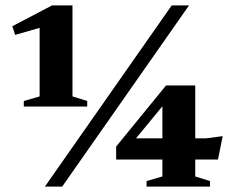

<svg xmlns="http://www.w3.org/2000/svg" viewBox="-20 -690 868 710"><path d="M126.5 -333.5V-587L36 -561L25.5 -593L172.5 -670H248V-333.5L302.5 -316.5V-296H68V-316.5ZM146 0 615 -670H679L210 0ZM594 -374H702V-178.5H742L803.5 -186.5L786 -100H702V-37.5L756.5 -20.5V0H522V-20.5L580.5 -37.5V-100H409.5V-148ZM580.5 -178.5V-297L483 -178.5Z"/></svg>

Font: Newsreader Text ExtraBold
Style: Regular
Weight: 800
Designer: Hugues Gentile
Foundry: Production Type
Version: Version 1.001